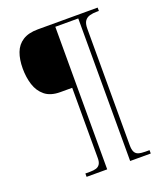

<svg xmlns="http://www.w3.org/2000/svg" viewBox="-156 -863 918 1077"><g transform="rotate(-20 302.5 -324.5)"><path d="M173 111V91H201Q223 91 237.5 86.5Q252 82 260 69.5Q268 57 268 34V-386H197Q139 -386 105.5 -413.5Q72 -441 58 -485.5Q44 -530 44 -582Q44 -636 59 -676Q74 -716 108.5 -738Q143 -760 199 -760H556V-740H543Q521 -740 502 -735Q483 -730 472 -715Q461 -700 461 -668V27Q461 53 468 67Q475 81 490.5 86Q506 91 532 91H556V111H433V-740H296V111Z"/></g></svg>

Font: Noto Serif Ethiopic Thin
Style: Regular
Weight: 250
Version: Version 2.102